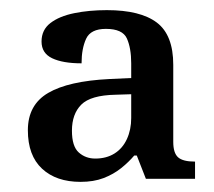

<svg xmlns="http://www.w3.org/2000/svg" viewBox="-20 -739 422 379"><path d="M139 -380Q91 -380 63 -406Q35 -432 35 -482Q35 -532 75 -555.5Q115 -579 196 -583L239 -585V-614Q239 -644 230.5 -663Q222 -682 189 -682Q159 -682 150 -662.5Q141 -643 141 -614Q104 -614 83 -624Q62 -634 62 -657Q62 -680 79.5 -693.5Q97 -707 126.5 -713Q156 -719 191 -719Q257 -719 289.5 -694.5Q322 -670 322 -611V-459Q322 -437 331.5 -428.5Q341 -420 365 -420V-386H268L250 -432H245Q234 -419 219 -407Q204 -395 184.5 -387.5Q165 -380 139 -380ZM168 -426Q190 -426 206 -436Q222 -446 230.5 -464.5Q239 -483 239 -506V-553L208 -552Q159 -551 140.5 -532.5Q122 -514 122 -481Q122 -450 135.5 -438Q149 -426 168 -426Z"/></svg>

Font: Noto Serif Gurmukhi
Style: Regular
Weight: 400
Designer: Vaibhav Singh and the Monotype Design Team
Foundry: Monotype Imaging Inc.
Version: Version 2.003